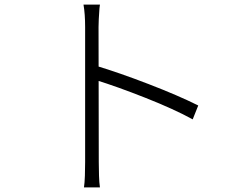

<svg xmlns="http://www.w3.org/2000/svg" viewBox="-20 -786 1040 830"><path d="M348 -669Q348 -725 341 -766H412L410 -750Q406 -696 406 -669L407 -85Q407 -58 408 -27Q409 4 412 24H343Q346 4 347 -26.5Q348 -57 348 -85ZM837 -330 813 -270Q733 -314 609 -363Q485 -412 394 -440V-502Q494 -472 622.5 -422.5Q751 -373 837 -330Z"/></svg>

Font: 寒蝉端黑体 Light
Style: Regular
Weight: 300
Designer: ChillDuanSans {Warren2060}; 
Source Han Sans {Ryoko NISHIZUKA 西塚涼子 (kana, bopomofo & ideographs); Paul D. Hunt (Latin, G
Foundry: ChillType&Adobe
Version: Version 1.300;Glyphs 3.3 (3306)